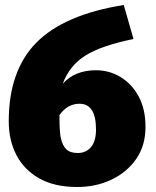

<svg xmlns="http://www.w3.org/2000/svg" viewBox="-20 -728 622 768"><path d="M475 -708 514 -572Q386 -546 322 -506Q258 -466 231 -393Q279 -447 364 -447Q417 -447 462 -420Q507 -393 534.5 -342.5Q562 -292 562 -220Q562 -146 525 -92.5Q488 -39 426 -9.5Q364 20 289 20Q198 20 137 -14.5Q76 -49 45.5 -108Q15 -167 15 -243Q15 -446 126 -558Q237 -670 475 -708ZM298 -313Q250 -313 218 -268V-249Q218 -204 223 -177Q230 -145 245.5 -130.5Q261 -116 291 -116Q324 -116 344 -139.5Q364 -163 364 -210Q364 -313 298 -313Z"/></svg>

Font: Trujillo Black
Style: Regular
Weight: 900
Designer: Fira Sans original fonts by bBox Type GmbH, Carrois Corporate GbR, & Edenspiekermann AG / Changes by Cristiano Sobral
Foundry: Fira Sans original fonts by bBox Type GmbH, Carrois Corporate GbR, & Edenspiekermann AG / Changes by Cristiano Sobral
Version: Version 4.301;July 28, 2020;FontCreator 13.0.0.2655 64-bit